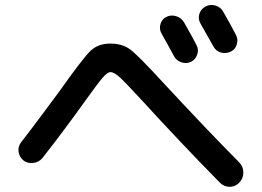

<svg xmlns="http://www.w3.org/2000/svg" viewBox="-20 -798 1040 762"><path d="M639.6 -730.5Q658.2 -740.2 678.7 -733.9Q699.2 -727.5 710 -710Q744.1 -650.4 759.8 -619.1Q769.5 -601.6 762.7 -581.5Q755.9 -561.5 738.3 -552.7Q719.7 -543.9 699.7 -550.8Q679.7 -557.6 669.9 -576.2Q668.9 -578.1 649.9 -613.3Q630.9 -648.4 621.1 -665Q611.3 -681.6 616.7 -701.7Q622.1 -721.7 639.6 -730.5ZM866.2 -751Q900.4 -691.4 916 -660.2Q925.8 -642.6 919.9 -622.1Q914.1 -601.6 895 -592.8Q876 -584 856 -589.8Q835.9 -595.7 826.2 -615.2L775.4 -705.1Q765.6 -722.7 771 -742.2Q776.4 -761.7 795.4 -772Q814.5 -782.2 835.4 -775.9Q856.4 -769.5 866.2 -751ZM73.2 -161.1Q56.6 -174.8 53.7 -195.8Q50.8 -216.8 64.5 -234.4Q96.7 -275.4 154.8 -353.5Q212.9 -431.6 220.7 -442.4Q310.5 -569.3 340.3 -597.2Q370.1 -625 418 -625Q465.8 -625 497.6 -601.1Q529.3 -577.1 627.9 -469.7Q802.7 -281.2 928.7 -154.3Q945.3 -137.7 945.8 -114.3Q946.3 -90.8 930.2 -73.7Q914.1 -56.6 891.6 -56.6Q869.1 -56.6 852.5 -73.2Q692.4 -236.3 548.8 -393.6Q480.5 -467.8 457 -489.7Q433.6 -511.7 418 -511.7Q406.2 -511.7 386.2 -488.3Q366.2 -464.8 314.5 -392.6Q234.4 -280.3 148.4 -170.9Q134.8 -154.3 112.3 -151.4Q89.8 -148.4 73.2 -161.1Z"/></svg>

Font: Rounded-X Mgen+ 1m medium
Style: Regular
Weight: 500
Designer: [Source Han Sans]
Ryoko NISHIZUKA  (kana & ideographs); Paul D. Hunt (Latin, Greek & Cyrillic); Wenlong ZHANG  (bopomofo
Version: Version 1.059.20150602